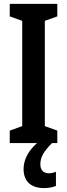

<svg xmlns="http://www.w3.org/2000/svg" viewBox="-20 -734 343 985"><path d="M187 109C187 74 202 45 247 0H274V-64L210 -87V-627L274 -650V-714H30V-650L94 -627V-87L30 -64V0H170C121 43 101 90 101 133C101 195 137 231 207 231C233 231 254 225 267 220V147C258 151 245 155 230 155C202 155 187 137 187 109Z"/></svg>

Font: Noto Sans Hebrew ExtraCondensed SemiBold
Style: Regular
Weight: 600
Width: 2
Designer: Ben Nathan
Foundry: Google LLC
Version: Version 3.001